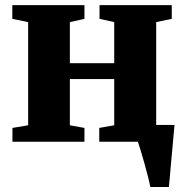

<svg xmlns="http://www.w3.org/2000/svg" viewBox="-20 -564 732 764"><path d="M578 180Q575.5 164.5 568.8 138.5Q562 112.5 554.2 84.2Q546.5 56 539.2 32.8Q532 9.5 528.5 -0.5L498 -67H674.5Q673 -53 670.8 -27.5Q668.5 -2 665.8 28.5Q663 59 660.2 89Q657.5 119 655.5 143.5Q653.5 168 652 180ZM29.5 0V-55L92 -65.5V-476L29 -489V-543.5H316V-489L258 -476V-312.5H434.5V-476L376 -489V-543.5H663.5V-489L601.5 -476V-65.5L663.5 -55V0H375V-55L434.5 -65.5V-249.5H258V-65.5L316 -55V0Z"/></svg>

Font: Merriweather 48pt Black
Style: Regular
Weight: 900
Version: Version 2.100